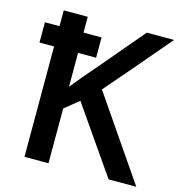

<svg xmlns="http://www.w3.org/2000/svg" viewBox="-106 -809 851 904"><g transform="rotate(15 319.5 -357.0)"><path d="M632 -714H499L306 -486Q276 -453 211 -373V-538H299V-637H211V-714H94V-637H23V-538H94V0H211V-267L280 -323L504 0H639L364 -401Q442 -490 632 -714Z"/></g></svg>

Font: OpenSansMMV
Style: Semibold
Weight: 600
Designer: Steve Matteson
Foundry: Ascender Corporation
Version: Version 6.000